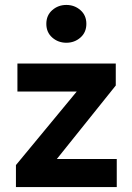

<svg xmlns="http://www.w3.org/2000/svg" viewBox="-20 -757 536 777"><path d="M44.5 0V-89L290.5 -386.5H50.5V-500H448.5V-411L210 -113.5H452.5V0ZM248.5 -584Q215.5 -584 191.5 -605Q167.5 -626 167.5 -660.5Q167.5 -695 191.5 -716Q215.5 -737 248.5 -737Q281.5 -737 305.5 -716Q329.5 -695 329.5 -660.5Q329.5 -626 305.5 -605Q281.5 -584 248.5 -584Z"/></svg>

Font: Geologica Roman Medium
Style: Regular
Weight: 500
Designer: Sindre Bremnes, Frode Helland
Foundry: Monokrom Skriftforlag AS
Version: Version 1.010;gftools[0.9.28]